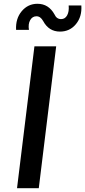

<svg xmlns="http://www.w3.org/2000/svg" viewBox="-20 -995 450 1015"><path d="M297 -828Q238 -828 208 -884Q194 -909 173 -909Q151 -909 139.5 -888.5Q128 -868 133 -837H65Q62 -897 95 -936Q128 -975 178 -975Q237 -975 268 -919Q279 -894 303 -894Q324 -894 335 -914Q346 -934 343 -966H410Q414 -907 381.5 -867.5Q349 -828 297 -828ZM70 0 162 -750H277L185 0Z"/></svg>

Font: Orkney Medium
Style: MediumItalic
Weight: 500
Designer: Samuel Oakes and Alfredo Marco Pradil
Foundry: Alfredo Marco Pradil
Version: 1.0; ttfautohint (v1.5)